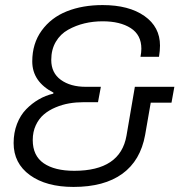

<svg xmlns="http://www.w3.org/2000/svg" viewBox="-20 -718 715 750"><path d="M267.1 12.2Q160.6 12.2 96.9 -33.9Q33.2 -80.1 33.2 -159.2Q33.2 -199.7 46.4 -233.9Q59.6 -268.1 82.3 -291.3Q105 -314.5 131.6 -329.8Q158.2 -345.2 188 -352.1L189 -356Q106 -398.9 106 -478Q106 -547.9 142.8 -598.6Q179.7 -649.4 241 -673.8Q302.2 -698.2 380.9 -698.2Q483.4 -698.2 544.2 -655.5Q605 -612.8 605 -540Q605 -520 601.1 -496.1H528.8Q532.2 -513.7 532.2 -527.8Q532.2 -581.5 490.7 -608.2Q449.2 -634.8 380.9 -634.8Q343.8 -634.8 310.1 -626.7Q276.4 -618.7 246.1 -601.8Q215.8 -585 198 -554.7Q180.2 -524.4 180.2 -483.9Q180.2 -433.1 217.8 -406Q255.4 -378.9 314.9 -378.9H374L362.8 -318.8H306.2Q277.3 -318.8 250.5 -314.2Q223.6 -309.6 197.3 -298.6Q170.9 -287.6 151.4 -271Q131.8 -254.4 119.9 -228.8Q107.9 -203.1 107.9 -170.9Q107.9 -109.9 150.6 -80.3Q193.4 -50.8 270 -50.8Q450.2 -50.8 474.1 -188L506.8 -378.9H661.1L649.9 -316.9H568.8L546.9 -190.9Q528.8 -90.8 458 -39.3Q387.2 12.2 267.1 12.2Z"/></svg>

Font: Archivo Light
Style: Italic
Weight: 300
Italic angle: -10°
Designer: Hector Gatti
Foundry: Omnibus-Type
Version: Version 2.001